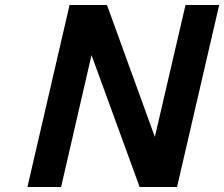

<svg xmlns="http://www.w3.org/2000/svg" viewBox="-20 -750 899 770"><path d="M90 0 259 -730H409L601 -201L724 -730H859L690 0H540L347 -529L225 0Z"/></svg>

Font: Miedinger
Style: Bold-Italic
Weight: 700
Italic angle: -13°
Version: Version 001.000